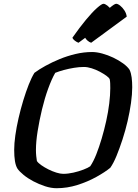

<svg xmlns="http://www.w3.org/2000/svg" viewBox="-20 -995 728 1015"><path d="M279 0Q250 0 218 -10.5Q186 -21 156.5 -36.5Q127 -52 104.5 -70.5Q82 -89 72 -104Q63 -119 59 -143.5Q55 -168 55 -203Q55 -236 61 -279Q67 -322 78 -370Q89 -418 103 -464Q117 -510 132 -548Q147 -586 162 -610Q186 -628 220.5 -647Q255 -666 295 -682.5Q335 -699 379 -709.5Q423 -720 467 -720Q491 -720 520.5 -712Q550 -704 578.5 -690.5Q607 -677 630.5 -660Q654 -643 665 -626Q673 -609 676 -585.5Q679 -562 679 -534Q679 -497 672.5 -450.5Q666 -404 654.5 -354.5Q643 -305 627.5 -257.5Q612 -210 596 -171Q580 -132 563 -108Q535 -85 489 -59.5Q443 -34 389 -17Q335 0 279 0ZM314 -76Q340 -76 368.5 -82.5Q397 -89 421.5 -98.5Q446 -108 457 -116Q474 -141 489 -179Q504 -217 517.5 -262.5Q531 -308 541.5 -355.5Q552 -403 557.5 -448Q563 -493 563 -529Q563 -542 562.5 -554.5Q562 -567 560 -576Q557 -584 542.5 -594.5Q528 -605 507.5 -616Q487 -627 464.5 -634Q442 -641 424 -641Q399 -641 371.5 -636.5Q344 -632 318 -625Q292 -618 272 -610Q253 -577 234.5 -526Q216 -475 202 -416.5Q188 -358 179 -302Q170 -246 170 -202Q170 -185 171.5 -170.5Q173 -156 175 -144Q181 -134 198 -122Q215 -110 236 -99.5Q257 -89 278 -82.5Q299 -76 314 -76ZM462 -769Q452 -772 442.5 -780.5Q433 -789 430 -796Q464 -848 498 -888.5Q532 -929 558.5 -952Q585 -975 594 -975Q603 -975 615.5 -965Q628 -955 638 -939.5Q648 -924 650 -907ZM395 -769Q386 -772 375.5 -780Q365 -788 363 -796Q401 -850 434.5 -890.5Q468 -931 493 -953Q518 -975 527 -975Q535 -975 547.5 -965.5Q560 -956 570.5 -940.5Q581 -925 582 -907Z"/></svg>

Font: Texturina Medium 12pt SemiBold
Style: Italic
Weight: 600
Italic angle: -11°
Version: Version 1.002